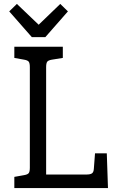

<svg xmlns="http://www.w3.org/2000/svg" viewBox="-20 -958 587 978"><path d="M530 0H53V-57L103 -66Q121 -69 126.5 -76.5Q132 -84 132 -104V-616Q132 -636 126.5 -643.5Q121 -651 103 -654L53 -663V-720H300V-663L244 -654Q226 -651 220.5 -643.5Q215 -636 215 -616V-69H420Q440 -69 448.5 -75Q457 -81 458 -98L464 -177H524ZM326 -900 211 -769H142L27 -900L66 -938L177 -832L287 -938Z"/></svg>

Font: Enriqueta
Style: Regular
Weight: 400
Designer: Viviana Monsalve, Gustavo Ibarra
Foundry: 72Puntos
Version: Version 2.000